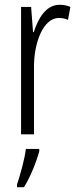

<svg xmlns="http://www.w3.org/2000/svg" viewBox="-20 -561 323 802"><path d="M229 -541C172 -541 140 -485 121 -427H118L110 -532H68V0H122V-279C121 -383 161 -486 226 -486C240 -486 254 -483 264 -478L274 -532C259 -539 243 -541 229 -541ZM144 71V61H88C84 101 63 174 51 210V221H80C107 178 131 118 144 71Z"/></svg>

Font: Noto Sans Devanagari ExtraCondensed Light
Style: Regular
Weight: 300
Width: 2
Designer: Jelle Bosma - Monotype Design Team
Foundry: Monotype Imaging Inc.
Version: Version 2.004